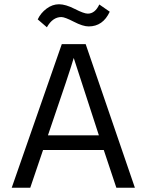

<svg xmlns="http://www.w3.org/2000/svg" viewBox="-20 -881 688 901"><path d="M268 -801Q227 -801 200 -753L157 -790Q171 -820 198.5 -840.5Q226 -861 257 -861Q288 -861 331 -839Q374 -817 392 -817Q426 -817 446 -860L495 -826Q463 -757 396 -757Q369 -757 326.5 -779Q284 -801 268 -801ZM122 0H35L270 -674H382L613 0H526L467 -177H182ZM326 -609Q312 -558 205 -246H444Z"/></svg>

Font: Hind Madurai
Style: Regular
Weight: 400
Designer: Jyotish Sonowal
Foundry: Indian Type Foundry
Version: Version 0.702;PS 1.0;hotconv 1.0.81;makeotf.lib2.5.63406